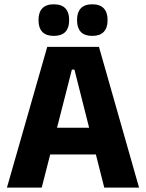

<svg xmlns="http://www.w3.org/2000/svg" viewBox="-20 -852 663 872"><path d="M11.5 0 194.5 -639H429.5L611.5 0H453.5L318 -536H306.5L169.5 0ZM167 -150.5V-272H455V-150.5ZM224 -689Q189.5 -689 172.2 -707.2Q155 -725.5 155 -758.5V-762.5Q155 -796 172.2 -814.2Q189.5 -832.5 224 -832.5Q259.5 -832.5 276.8 -814.2Q294 -796 294 -762.5V-758.5Q294 -725.5 276.8 -707.2Q259.5 -689 224 -689ZM399 -689Q364 -689 347 -707.2Q330 -725.5 330 -758.5V-762.5Q330 -796 347 -814.2Q364 -832.5 399 -832.5Q434 -832.5 451.2 -814.2Q468.5 -796 468.5 -762.5V-758.5Q468.5 -725.5 451.2 -707.2Q434 -689 399 -689Z"/></svg>

Font: Anek Telugu
Style: Bold
Weight: 700
Designer: Omkar Bhoir (Telugu), Yesha Goshar (Latin)
Foundry: Ek Type
Version: Version 1.003